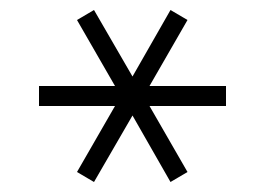

<svg xmlns="http://www.w3.org/2000/svg" viewBox="-20 -732 529 384"><path d="M134 -388 210 -520H58V-560H210L134 -692L168 -712L245 -579L321 -712L355 -692L279 -560H432V-520H279L355 -388L321 -368L245 -501L168 -368Z"/></svg>

Font: Freesentation 2 ExtraLight
Style: Regular
Weight: 260
Designer: glyphs from Roboto by Christian Robertson / Hangul glyphs from Noto Sans CJK(Source Han Sans) by Jang Soo-young and Kang
Foundry: PT&
Version: Version 2.001